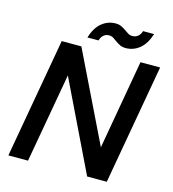

<svg xmlns="http://www.w3.org/2000/svg" viewBox="-125 -973 971 1076"><g transform="rotate(15 360.5 -435.0)"><path d="M717 -696 594 0H480L229 -519L137 0H23L146 -696H260L512 -178L603 -696ZM280 -753Q298 -813 333.5 -841.5Q369 -870 413 -870Q433 -870 447 -863Q461 -856 472.5 -848Q484 -840 495 -833Q506 -826 521 -826Q538 -826 551.5 -836Q565 -846 572 -868H636Q617 -808 581.5 -779.5Q546 -751 502 -751Q482 -751 468 -758Q454 -765 442.5 -773.5Q431 -782 420 -789Q409 -796 394 -796Q377 -796 364 -785.5Q351 -775 344 -753Z"/></g></svg>

Font: SVN-Poppins Medium
Style: Italic
Weight: 500
Italic angle: -10°
Designer: Ninad Kale (Devanagari), Jonny Pinhorn (Latin)
Foundry: Indian Type Foundry
Version: Version 3.002 2017; ttfautohint (v1.8.3)